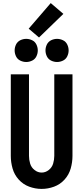

<svg xmlns="http://www.w3.org/2000/svg" viewBox="-20 -1217 540 1245"><path d="M150 -815Q130 -815 111.5 -824Q93 -833 84 -851.5Q75 -870 75 -890Q75 -910 84 -928.5Q93 -947 111.5 -956Q130 -965 150 -965Q170 -965 188.5 -956Q207 -947 216 -928.5Q225 -910 225 -890Q225 -870 216 -851.5Q207 -833 188.5 -824Q170 -815 150 -815ZM350 -815Q330 -815 311.5 -824Q293 -833 284 -851.5Q275 -870 275 -890Q275 -910 284 -928.5Q293 -947 311.5 -956Q330 -965 350 -965Q370 -965 388.5 -956Q407 -947 416 -928.5Q425 -910 425 -890Q425 -870 416 -851.5Q407 -833 388.5 -824Q370 -815 350 -815ZM233 -974 166 -1031 309 -1197 391 -1127ZM250 8Q209 8 169.5 -6.5Q130 -21 101.5 -52.5Q73 -84 61.5 -124.5Q50 -165 50 -206V-735H168V-206Q168 -181 175.5 -156Q183 -131 204 -114.5Q225 -98 250 -98Q275 -98 296 -114.5Q317 -131 324.5 -156Q332 -181 332 -206V-735H450V-206Q450 -165 438.5 -124.5Q427 -84 398.5 -52.5Q370 -21 330.5 -6.5Q291 8 250 8Z"/></svg>

Font: Iosevka SS01
Style: Bold
Weight: 700
Monospace: yes
Designer: Belleve Invis
Foundry: Belleve Invis
Version: 2.3.3; ttfautohint (v1.8.3)